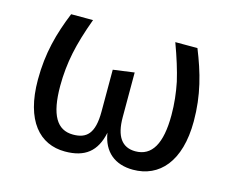

<svg xmlns="http://www.w3.org/2000/svg" viewBox="-81 -643 940 771"><g transform="rotate(15 389.0 -257.5)"><path d="M559 -527C580 -470 596 -419 606 -375C615 -331 620 -286 620 -240C620 -121 586 -62 517 -62C461 -62 433 -102 433 -181V-367L345 -355V-181C345 -89 314 -62 258 -62C191 -62 158 -117 158 -238C158 -286 163 -332 172 -376C181 -420 196 -470 217 -527H126C89 -436 65 -350 65 -239C65 -68 139 12 244 12C327 12 373 -24 390 -105C402 -28 452 12 527 12C636 12 713 -71 713 -239C713 -348 688 -435 651 -527Z"/></g></svg>

Font: Fira Sans
Style: Regular
Weight: 400
Designer: Carrois Corporate & Edenspiekermann AG
Foundry: Carrois Corporate GbR & Edenspiekermann AG
Version: Version 4.203